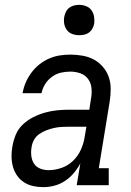

<svg xmlns="http://www.w3.org/2000/svg" viewBox="-20 -763 540 791"><path d="M158 8Q137 8 116.5 3.5Q96 -1 79 -12Q62 -23 50.5 -39.5Q39 -56 33.5 -75.5Q28 -95 27.5 -116.5Q27 -138 31 -159Q35 -184 45 -208Q55 -232 74 -250Q93 -268 116.5 -280Q140 -292 165 -299Q190 -306 214.5 -308.5Q239 -311 263 -311H348L355 -357Q359 -378 357 -399.5Q355 -421 343 -437.5Q331 -454 311 -461Q291 -468 270 -468Q250 -468 230.5 -463.5Q211 -459 194 -446.5Q177 -434 166 -416.5Q155 -399 151 -379H73Q77 -402 86 -423Q95 -444 109 -463Q123 -482 141.5 -497Q160 -512 181.5 -521.5Q203 -531 225.5 -534.5Q248 -538 270 -538Q295 -538 320.5 -533.5Q346 -529 367 -517.5Q388 -506 404 -487.5Q420 -469 428 -446Q436 -423 436 -397Q436 -371 432 -345L387 -70H428V0H296L311 -90Q300 -69 284 -50Q268 -31 247.5 -17.5Q227 -4 204 2Q181 8 158 8ZM180 -62Q207 -62 234 -71.5Q261 -81 281.5 -101Q302 -121 313.5 -147Q325 -173 329 -200L336 -241H263Q248 -241 232.5 -240Q217 -239 201.5 -235.5Q186 -232 170.5 -226Q155 -220 141.5 -210.5Q128 -201 120 -186.5Q112 -172 110 -156Q107 -139 109 -121Q111 -103 120 -89Q129 -75 145.5 -68.5Q162 -62 180 -62ZM306 -618Q291 -618 277.5 -623Q264 -628 255.5 -639.5Q247 -651 244.5 -665.5Q242 -680 245 -695Q247 -705 252 -715Q257 -725 266 -731.5Q275 -738 285.5 -740.5Q296 -743 306 -743Q321 -743 335 -737.5Q349 -732 357 -720.5Q365 -709 367.5 -694.5Q370 -680 368 -665Q366 -655 360.5 -645Q355 -635 346 -628.5Q337 -622 326.5 -620Q316 -618 306 -618Z"/></svg>

Font: Iosevka Curly Slab Oblique
Style: Regular
Weight: 400
Italic angle: -9°
Monospace: yes
Designer: Belleve Invis
Foundry: Belleve Invis
Version: Version 11.1.0; ttfautohint (v1.8.3)